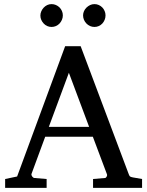

<svg xmlns="http://www.w3.org/2000/svg" viewBox="-20 -911 714 931"><path d="M314 -558.1 216.8 -295.9H412.1ZM431.2 0V-43L488.8 -47.9Q493.7 -47.9 497.1 -54.4Q500.5 -61 499 -64.9L430.2 -248H199.2L132.8 -67.9Q131.8 -64.9 132.8 -61.5Q133.8 -58.1 136.2 -54.9Q138.7 -51.8 141.6 -49.8Q144.5 -47.9 147 -47.9L206.1 -43V0H4.9V-43L63 -55.2L295.9 -687H371.1L603 -69.8Q606.4 -59.6 609.6 -56.2Q612.8 -52.7 624 -50.8L668.9 -43V0ZM284.7 -836.4Q284.7 -825.2 280.3 -814.9Q275.9 -804.7 268.6 -796.9Q261.2 -789.1 251.2 -784.7Q241.2 -780.3 230 -780.3Q218.8 -780.3 209 -784.7Q199.2 -789.1 191.9 -796.9Q184.6 -804.7 180.2 -814.5Q175.8 -824.2 175.8 -835.4Q175.8 -846.2 180.2 -856.2Q184.6 -866.2 191.9 -874Q199.2 -881.8 209 -886.5Q218.8 -891.1 230 -891.1Q241.2 -891.1 251.2 -886.7Q261.2 -882.3 268.6 -875Q275.9 -867.7 280.3 -857.7Q284.7 -847.7 284.7 -836.4ZM491.7 -836.4Q491.7 -825.2 487.5 -814.9Q483.4 -804.7 476.1 -796.9Q468.8 -789.1 459 -784.7Q449.2 -780.3 438 -780.3Q426.8 -780.3 416.7 -784.7Q406.7 -789.1 399.2 -796.9Q391.6 -804.7 387.2 -814.9Q382.8 -825.2 382.8 -836.4Q382.8 -846.7 387.2 -856.7Q391.6 -866.7 399.4 -874.3Q407.2 -881.8 417 -886.5Q426.8 -891.1 438 -891.1Q449.2 -891.1 459 -886.7Q468.8 -882.3 476.1 -874.8Q483.4 -867.2 487.5 -857.2Q491.7 -847.2 491.7 -836.4Z"/></svg>

Font: BabelStone Ogham
Style: Regular
Weight: 400
Designer: Andrew West
Foundry: BabelStone
Version: Version 2.02 March 14, 2022